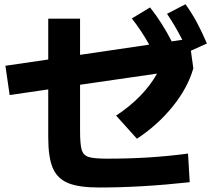

<svg xmlns="http://www.w3.org/2000/svg" viewBox="-20 -836 978 884"><path d="M202.1 -203.1V-424.3L24.4 -398.4L4.9 -533.2L202.1 -562V-750H348.6V-583.5L667 -630.4Q629.9 -696.8 586.9 -751L670.9 -801.8Q726.6 -731.4 770.5 -645.5L819.3 -652.8Q788.1 -714.4 749 -772.5L834 -816.4Q863.3 -775.9 886.5 -732.7Q909.7 -689.5 932.6 -635.7L858.9 -602.5L870.1 -521.5Q845.2 -433.1 775.9 -346.7Q706.5 -260.3 610.4 -197.3L514.6 -303.7Q641.6 -387.7 703.1 -497.1L348.6 -445.8V-233.4Q348.6 -170.9 356.2 -146Q363.8 -121.1 387.9 -113.3Q412.1 -105.5 472.7 -105.5Q573.7 -105.5 663.3 -111.1Q752.9 -116.7 845.7 -128.9L853.5 2.9Q630.9 27.3 436.5 27.3Q343.3 27.3 293.5 6.8Q243.7 -13.7 222.9 -62.7Q202.1 -111.8 202.1 -203.1Z"/></svg>

Font: Pretendard ExtraBold
Style: Regular
Weight: 800
Designer: Base glyphs from Inter by Rasmus Andersson; Hangeul glyphs from Noto Sans CJK(Source Han Sans) by Jang Soo-young and Kan
Foundry: Kil Hyung-jin
Version: Version 1.309